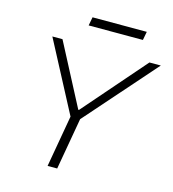

<svg xmlns="http://www.w3.org/2000/svg" viewBox="-122 -943 938 1043"><g transform="rotate(15 347.5 -421.5)"><path d="M242 0 293 -291 85 -686H142L324 -338H328L631 -686H695L347 -291L296 0ZM260 -795 269 -843H574L565 -795Z"/></g></svg>

Font: Archivo SemiBold Thin
Style: Italic
Weight: 250
Italic angle: -10°
Version: Version 2.001